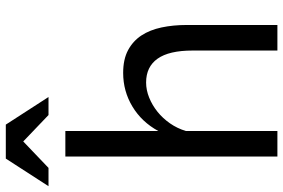

<svg xmlns="http://www.w3.org/2000/svg" viewBox="-208 -798 975 661"><g transform="rotate(-90 279.5 -467.5)"><path d="M524 0H436V-292Q436 -373 408 -412.5Q380 -452 326 -452Q300 -452 274 -441.5Q248 -431 225.5 -413Q203 -395 185.5 -370Q168 -345 159 -315V0H71V-730H159V-410Q190 -467 243 -499Q296 -531 359 -531Q406 -531 437.5 -514Q469 -497 488 -468Q507 -439 515.5 -399Q524 -359 524 -312ZM64 -935H181L276 -788H214L123 -875L32 -788H-31Z"/></g></svg>

Font: Rising Sun
Style: Regular
Weight: 400
Designer: Matt McInerney, Pablo Impallari, Rodrigo Fuenzalida (Raleway font), Stephen Hutchings (Greek), Cristiano Sobral (main ch
Foundry: The Rising Sun Project Authors
Version: Version 4.327; ttfautohint (v1.8.4.7-5d5b-dirty)